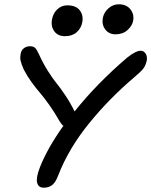

<svg xmlns="http://www.w3.org/2000/svg" viewBox="-20 -936 706 896"><path d="M519 -775.9Q488.3 -775.9 471.2 -798.6Q454.1 -821.3 460 -853Q465.8 -879.9 487.1 -897.9Q508.3 -916 534.2 -916Q570.3 -916 588.9 -892.1Q607.4 -868.2 601.1 -837.9Q596.7 -815.4 575 -795.7Q553.2 -775.9 519 -775.9ZM283.2 -767.1Q250 -767.1 233.2 -790.3Q216.3 -813.5 223.1 -847.2Q228.5 -875 248 -893.1Q267.6 -911.1 293.9 -911.1Q334.5 -911.1 352.3 -887.7Q370.1 -864.3 363.8 -831.1Q358.4 -803.7 337.6 -785.4Q316.9 -767.1 283.2 -767.1ZM184.1 -60.1Q158.7 -60.1 153.1 -84Q147.5 -107.9 167 -157.2Q202.1 -245.6 275.9 -349.1Q268.6 -353 258.8 -369.1Q235.4 -410.6 209.5 -447Q183.6 -483.4 165.3 -504.4Q147 -525.4 126.5 -553.7Q106 -582 90.8 -611.8Q78.6 -639.6 75.9 -653.8Q73.2 -668 76.2 -684.1Q79.1 -701.2 91.1 -710.7Q103 -720.2 120.1 -720.2Q135.7 -720.2 144 -712.2Q152.3 -704.1 162.1 -682.1Q181.2 -640.1 203.4 -605Q225.6 -569.8 243.2 -548.3Q260.7 -526.9 284.4 -491.7Q308.1 -456.5 328.1 -416Q431.2 -545.4 573.2 -667Q613.3 -699.2 637.2 -699.2Q650.9 -699.2 659.4 -686Q668 -672.9 665 -653.8Q660.2 -632.3 650.6 -618.4Q641.1 -604.5 610.8 -579.1Q489.7 -476.6 395 -359.6Q300.3 -242.7 252 -118.2Q239.7 -85.4 223.9 -72.8Q208 -60.1 184.1 -60.1Z"/></svg>

Font: Shantell Sans Irregular Bouncy
Style: Italic
Weight: 400
Italic angle: -11.31°
Designer: Stephen Nixon, Anya Danilova, Shantell Martin
Foundry: Arrow Type
Version: Version 1.006;[9816181b4]